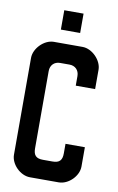

<svg xmlns="http://www.w3.org/2000/svg" viewBox="-87 -815 532 864"><g transform="rotate(10 179.0 -383.5)"><path d="M135 -767.1H223.1V-678.7H135ZM24.9 -530.3V-87.6C24.9 -44.4 68.7 0 113.4 0H244.8C289.5 0 333.3 -44.4 333.3 -87.6V-176.1H244.8V-132.3C244.8 -100.9 232.5 -87.6 201 -87.6H157.2C125.7 -87.6 113.4 -100.9 113.4 -132.3V-485.6C113.4 -512.3 131.5 -530.3 157.2 -530.3H201C226.7 -530.3 244.8 -512.3 244.8 -485.6V-441.8H333.3V-530.3C333.3 -573.1 288.9 -618.9 244.8 -618.9H113.4C69.3 -618.9 24.9 -573.2 24.9 -530.3Z"/></g></svg>

Font: Ulica
Style: Regular
Weight: 400
Version: Version